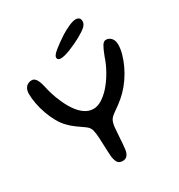

<svg xmlns="http://www.w3.org/2000/svg" viewBox="-182 -887 948 1019"><g transform="rotate(-30 292.0 -378.0)"><path d="M275 10Q253 10 244.2 -2.5Q235.5 -15 231.5 -41Q230.5 -51.5 229.8 -65.8Q229 -80 228.5 -95.8Q228 -111.5 227.2 -127.5Q226.5 -143.5 226 -157.5Q224.5 -186.5 219.5 -207.2Q214.5 -228 193.5 -242.5Q170.5 -258.5 148.2 -274.5Q126 -290.5 108.5 -309Q88.5 -329 72 -358.2Q55.5 -387.5 43.8 -420.5Q32 -453.5 25.8 -486.5Q19.5 -519.5 19.5 -547Q19.5 -565 25.8 -577.5Q32 -590 43.2 -596.5Q54.5 -603 69.5 -603Q83 -603 93.5 -588Q104 -573 112 -538.5Q117 -513.5 125.5 -486.8Q134 -460 145.5 -434.5Q160 -400 180 -370.8Q200 -341.5 224.8 -324.2Q249.5 -307 278 -307Q303.5 -307 328.8 -322.8Q354 -338.5 377 -363Q407 -396 430.8 -438Q454.5 -480 466 -516.5Q480.5 -555.5 491.5 -573.8Q502.5 -592 516 -592Q529.5 -592 539.8 -585Q550 -578 555.8 -566Q561.5 -554 561.5 -538.5Q561.5 -512 552.8 -480.8Q544 -449.5 528.8 -417.2Q513.5 -385 493 -355.5Q472.5 -326 449.5 -303Q426.5 -280 402.5 -262.2Q378.5 -244.5 360.5 -232Q348 -223 341.5 -214.8Q335 -206.5 331.8 -196.5Q328.5 -186.5 326 -171.5Q325 -160 323.8 -143.5Q322.5 -127 321.2 -108.5Q320 -90 318.8 -72Q317.5 -54 315.5 -39Q313 -16 302.8 -3Q292.5 10 275 10ZM261 -625.5Q252 -625.5 246.5 -629.5Q241 -633.5 241 -643Q241 -655.5 268 -677.5Q295 -699.5 336 -726.5Q362 -743 388.8 -754.8Q415.5 -766.5 431.5 -766.5Q444.5 -766.5 452 -759.8Q459.5 -753 459.5 -739Q459.5 -722 442.5 -707Q425.5 -692 393.5 -674.5Q357.5 -655 320 -640.2Q282.5 -625.5 261 -625.5Z"/></g></svg>

Font: Gluten Thin Light
Style: Regular
Weight: 300
Version: Version 1.300